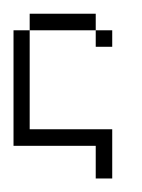

<svg xmlns="http://www.w3.org/2000/svg" viewBox="-20 -264 210 284"><path d="M121.6 0V-48.3H0V-219.2H23.9V-72.8H146V0ZM121.6 -194.8V-219.2H146V-194.8ZM23.9 -219.2V-243.7H121.6V-219.2Z"/></svg>

Font: FS Mondwest Regular
Style: Regular
Weight: 400
Designer: NZWStudios2024
Foundry: https://fontstruct.com
Version: Version 1.0